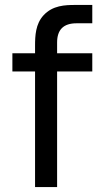

<svg xmlns="http://www.w3.org/2000/svg" viewBox="-20 -755 402 775"><path d="M121.5 -569.5V-540H30V-466.5H121.5V0H210.5V-466.5H352.5V-540H210.5V-583.5C210.5 -635 236 -661 289 -661H352.5V-735H284C243 -735 192.5 -733.5 155.5 -693C123.5 -658 121.5 -611 121.5 -569.5Z"/></svg>

Font: Eudonet Medium
Style: Regular
Weight: 500
Designer: Mikhail Sharanda
Foundry: Mikhail Sharanda
Version: Version 4.503;Glyphs 3.1.2 (3151)